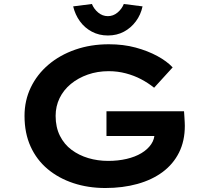

<svg xmlns="http://www.w3.org/2000/svg" viewBox="-20 -933 1045 963"><path d="M508 10Q422 10 348 -14.5Q274 -39 219 -85Q164 -131 133.5 -198Q103 -265 103 -352Q103 -429 134.5 -494.5Q166 -560 223 -608.5Q280 -657 357.5 -684Q435 -711 526 -711Q599 -711 660 -694.5Q721 -678 769 -652Q817 -626 846 -595L753 -493Q723 -517 688 -535.5Q653 -554 611.5 -565Q570 -576 525 -576Q469 -576 420.5 -559Q372 -542 335.5 -512Q299 -482 279 -441Q259 -400 259 -352Q259 -295 280.5 -252Q302 -209 339 -181.5Q376 -154 423 -140Q470 -126 523 -126Q572 -126 615 -136Q658 -146 689.5 -165Q721 -184 738.5 -210Q756 -236 755 -266L754 -285L775 -251H514V-375H903Q904 -361 905 -346Q906 -331 906.5 -319Q907 -307 907 -302Q907 -226 878 -168Q849 -110 796 -70.5Q743 -31 669.5 -10.5Q596 10 508 10ZM521 -755Q477 -755 441 -774Q405 -793 381 -826Q357 -859 347 -901L441 -913Q451 -888 472.5 -870Q494 -852 521 -852Q548 -852 569.5 -870Q591 -888 601 -913L695 -901Q686 -859 661.5 -826Q637 -793 601.5 -774Q566 -755 521 -755Z"/></svg>

Font: Lexend Peta SemiBold
Style: Regular
Weight: 600
Designer: Bonnie Shaver-Troup, Thomas Jockin
Foundry: Lexend
Version: Version 1.007